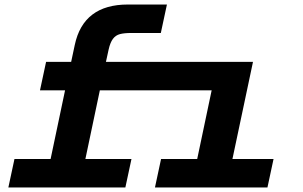

<svg xmlns="http://www.w3.org/2000/svg" viewBox="-20 -830 1340 850"><path d="M358 -126H562L535 0H17L44 -126H204L268 -430H157L184 -556H295L311 -631Q349 -810 546 -810H719L692 -684H561Q530 -684 511 -679Q492 -674 480 -658Q468 -642 461 -611L449 -556H1100L1009 -126H1191L1164 0H666L693 -126H853L917 -430H422Z"/></svg>

Font: Azeret Mono
Style: Bold Italic
Weight: 700
Italic angle: -12°
Designer: Martin Vácha
Foundry: Displaay
Version: Version 1.000; Glyphs 3.0.3, build 3074